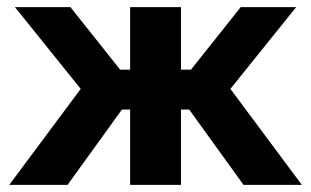

<svg xmlns="http://www.w3.org/2000/svg" viewBox="-20 -520 875 540"><path d="M346 -500V-324H318L178 -500H22L207 -270L6 0H170L323 -212H346V0H489V-212H512L665 0H829L628 -270L813 -500H657L517 -324H489V-500Z"/></svg>

Font: LT Wave Bold
Style: Regular
Weight: 700
Designer: Daniel Lyons
Version: Version 2.5 (Glyphs App)